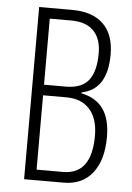

<svg xmlns="http://www.w3.org/2000/svg" viewBox="-52 -754 547 793"><g transform="rotate(5 221.5 -357.0)"><path d="M126 -352.1V-43.9H235.8Q354 -43.9 354 -204.1Q354 -275.4 319.3 -314Q285.2 -352.1 222.2 -352.1ZM126 -396H215.8Q282.2 -396 311 -433.1Q339.8 -470.2 339.8 -544.9Q339.8 -605 308.1 -637.7Q276.4 -669.9 214.8 -669.9H126ZM78.1 -713.9H214.8Q298.8 -713.9 343.8 -670.9Q389.2 -627.9 389.2 -543.9Q389.2 -398.9 283.2 -377.9V-374Q343.8 -361.8 374 -319.3Q403.8 -277.8 403.8 -203.1Q403.8 -107.4 361.3 -53.7Q318.8 0 242.2 0H78.1Z"/></g></svg>

Font: Germano
Style: Regular
Weight: 300
Width: 3
Foundry: Ascender Corporation
Version: Version 1.10; ttfautohint (v1.5)